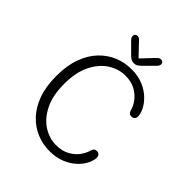

<svg xmlns="http://www.w3.org/2000/svg" viewBox="-216 -909 1050 1050"><g transform="rotate(45 309.5 -384.0)"><path d="M342.5 9.5Q291.5 9.5 244.2 -9.5Q197 -28.5 159.5 -67.5Q122 -106.5 100 -166.2Q78 -226 78 -307.5Q78 -389 100 -448.8Q122 -508.5 159.5 -547.5Q197 -586.5 244.2 -605.8Q291.5 -625 342.5 -625Q394 -625 433 -608.8Q472 -592.5 498.2 -567.2Q524.5 -542 537.8 -515Q551 -488 551 -466.5Q551 -454.5 543.8 -447.8Q536.5 -441 526.5 -441Q514 -441 508.2 -446.8Q502.5 -452.5 498.5 -465Q493.5 -487 475.2 -512.8Q457 -538.5 424.5 -557.5Q392 -576.5 343.5 -576.5Q292.5 -576.5 245.8 -546.8Q199 -517 169 -457.2Q139 -397.5 139 -307.5Q139 -217.5 169 -157.8Q199 -98 245.8 -68.5Q292.5 -39 343.5 -39Q392 -39 424.5 -57.8Q457 -76.5 475.2 -102.5Q493.5 -128.5 498.5 -150Q502.5 -163 508.2 -168.8Q514 -174.5 526.5 -174.5Q536.5 -174.5 543.8 -167.5Q551 -160.5 551 -148.5Q551 -127 537.8 -99.8Q524.5 -72.5 498 -47.8Q471.5 -23 432.5 -6.8Q393.5 9.5 342.5 9.5ZM427.5 -735.5 371.5 -679.5Q360 -668 350.5 -662.2Q341 -656.5 328 -656.5Q315.5 -656.5 305.8 -662.2Q296 -668 285 -679.5L229 -735.5Q218.5 -746.5 218.5 -758Q218.5 -766.5 223.8 -771.8Q229 -777 237.5 -777Q246.5 -777 252.5 -772.5Q258.5 -768 266.5 -758.5L328.5 -693.5L390 -758.5Q398 -767 404.2 -772Q410.5 -777 419 -777Q428 -777 433.5 -771.8Q439 -766.5 439 -759Q439 -754 436.5 -748Q434 -742 427.5 -735.5Z"/></g></svg>

Font: Sono ExtraLight Monospace Light
Style: Regular
Weight: 300
Version: Version 2.112